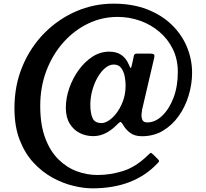

<svg xmlns="http://www.w3.org/2000/svg" viewBox="-20 -813 1127 1050"><path d="M839 82.5Q776.5 148.5 688 182.8Q599.5 217 484 217Q437.5 217 380.8 203.2Q324 189.5 267.5 158.8Q211 128 163.8 77.2Q116.5 26.5 87.8 -47.2Q59 -121 59 -221Q59 -346 102.8 -450.5Q146.5 -555 222.5 -631.8Q298.5 -708.5 395.8 -750.8Q493 -793 600 -793Q704.5 -793 784.8 -761.8Q865 -730.5 919.8 -677Q974.5 -623.5 1002.5 -555.8Q1030.5 -488 1030.5 -415Q1030.5 -354 1012.2 -292.5Q994 -231 958.5 -180.2Q923 -129.5 872.2 -98.8Q821.5 -68 756 -68Q717 -68 692.8 -85.8Q668.5 -103.5 654.5 -128Q645.5 -143 641 -145.8Q636.5 -148.5 619 -130.5Q591 -102 558.5 -85.2Q526 -68.5 490 -68.5Q450.5 -68.5 416.2 -85.5Q382 -102.5 361 -137.2Q340 -172 340 -224Q340 -276 358.5 -329.8Q377 -383.5 409.5 -429Q442 -474.5 485 -502.5Q528 -530.5 577 -530.5Q617.5 -530.5 643.2 -512.8Q669 -495 683 -463Q692 -442 694.5 -440.5Q697 -439 702 -461L711.5 -505.5Q713.5 -514.5 717.5 -517.2Q721.5 -520 733.5 -520H800.5Q818 -520 822.2 -514.8Q826.5 -509.5 822.5 -493.5L757 -213Q756 -206.5 754.2 -189.8Q752.5 -173 758.2 -158.2Q764 -143.5 785.5 -143.5Q828.5 -143.5 866.8 -179.8Q905 -216 928.8 -278.2Q952.5 -340.5 952.5 -419Q952.5 -489 925.2 -544.5Q898 -600 851.2 -639.5Q804.5 -679 745.5 -699.8Q686.5 -720.5 623 -720.5Q537 -720.5 460.8 -683.5Q384.5 -646.5 325.8 -580.2Q267 -514 233.5 -425.5Q200 -337 200 -234Q200 -131 227 -58.8Q254 13.5 299.2 58.2Q344.5 103 400 123.5Q455.5 144 513 144Q584 144 653.5 122Q723 100 787 37.5Q798.5 26.5 802.5 23.5Q806.5 20.5 818.5 32.5L842.5 56.5Q851.5 65.5 849.8 69.5Q848 73.5 839 82.5ZM667 -346Q667 -367 662.2 -393.8Q657.5 -420.5 643.5 -440.2Q629.5 -460 602 -460Q577.5 -460 554.8 -440.8Q532 -421.5 513.8 -389.8Q495.5 -358 484.8 -319Q474 -280 474 -240Q474 -194.5 486.2 -167.2Q498.5 -140 535 -140Q562.5 -140 593.2 -168Q624 -196 645.5 -242.8Q667 -289.5 667 -346Z"/></svg>

Font: Besley SemiBold
Style: Regular
Weight: 600
Designer: Owen Earl
Foundry: indestructible type*
Version: Version 2.001; ttfautohint (v1.8.3)